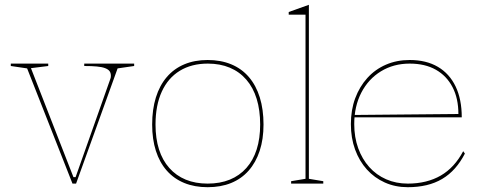

<svg xmlns="http://www.w3.org/2000/svg" viewBox="-20 -765 2022 800"><path d="M282 0 93 -480 25 -490V-500H181V-490L109 -481L286 -27H295L440 -437Q441 -439 441.5 -442.5Q442 -446 442 -449Q442 -461 436.5 -468.5Q431 -476 418 -481Q405 -486 383.5 -488Q362 -490 331 -490V-500H539V-490L470 -480L297 0Z M845 -515Q900 -515 943.5 -497Q987 -479 1017 -444Q1047 -409 1062.5 -359Q1078 -309 1078 -246Q1078 -185 1062 -136.5Q1046 -88 1016 -54Q986 -20 943 -2.5Q900 15 845 15Q791 15 748 -2.5Q705 -20 675 -54Q645 -88 629.5 -136.5Q614 -185 614 -246Q614 -309 629.5 -359Q645 -409 675 -444Q705 -479 748 -497Q791 -515 845 -515ZM846 -500Q778 -500 729 -470Q680 -440 654 -383Q628 -326 628 -246Q628 -188 642.5 -142.5Q657 -97 685.5 -65Q714 -33 754 -16.5Q794 0 845 0Q897 0 937.5 -16.5Q978 -33 1006.5 -65Q1035 -97 1049.5 -142.5Q1064 -188 1064 -246Q1064 -306 1049.5 -353Q1035 -400 1006.5 -433Q978 -466 937.5 -483Q897 -500 846 -500Z M1267 -20 1327 -10V0H1193V-10L1253 -20V-704H1183V-715L1267 -745Z M1687 -515Q1756 -515 1804.5 -486.5Q1853 -458 1878.5 -404.5Q1904 -351 1904 -276H1456V-286L1890 -290Q1890 -355 1865.5 -402Q1841 -449 1796 -474.5Q1751 -500 1687 -500Q1620 -500 1567.5 -468Q1515 -436 1485.5 -379Q1456 -322 1456 -248Q1456 -193 1472.5 -147.5Q1489 -102 1518.5 -69Q1548 -36 1589 -18Q1630 0 1679 0Q1719 0 1753.5 -8.5Q1788 -17 1816.5 -33.5Q1845 -50 1868.5 -75.5Q1892 -101 1910 -135L1917 -125Q1899 -90 1875.5 -63.5Q1852 -37 1822.5 -19.5Q1793 -2 1757 6.5Q1721 15 1679 15Q1627 15 1583.5 -4.5Q1540 -24 1508.5 -59Q1477 -94 1459.5 -142Q1442 -190 1442 -248Q1442 -307 1460 -355.5Q1478 -404 1510.5 -440Q1543 -476 1588 -495.5Q1633 -515 1687 -515Z"/></svg>

Font: Kalnia Thin
Style: Regular
Weight: 100
Version: Version 1.105